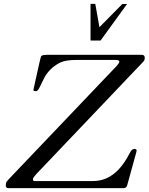

<svg xmlns="http://www.w3.org/2000/svg" viewBox="-20 -971 767 991"><path d="M22.9 0Q9.8 0 9.8 -13.7Q9.8 -27.3 14.9 -34.2Q20 -41 26.4 -47.4L562 -609.4Q596.2 -643.6 596.2 -652.6Q596.2 -661.6 578.1 -661.6H374.5Q321.3 -661.6 293.9 -649.4Q247.1 -627.9 216.8 -583.5Q210.9 -575.2 196.8 -545.4Q182.6 -515.6 179.2 -510.7Q172.4 -500.5 166 -500.5Q152.3 -500.5 152.3 -506.8Q152.8 -508.8 153.8 -513.4Q154.8 -518.1 157 -527.8Q159.2 -537.6 163.1 -555.7Q167 -573.7 173.1 -600.8Q179.2 -627.9 184.3 -650.9Q189.5 -673.8 190.9 -677.5Q192.4 -681.2 195.8 -683.6Q202.1 -688 224.1 -688H711.4Q727.1 -688 727.1 -672.9Q727.1 -660.2 720.2 -653.3L190.9 -97.2Q149.9 -56.2 149.9 -46.6Q149.9 -37.1 155.8 -36.6H460.4Q572.3 -36.6 643.1 -168.9Q646.5 -174.3 649.2 -180.2Q651.9 -186 655.3 -190.9Q663.1 -202.1 674.1 -202.1Q685.1 -202.1 685.1 -193.8Q685.1 -190.4 683.6 -185.5L636.2 -13.7Q631.8 0 618.2 0ZM611.3 -950.2H635.7L499 -761.7H447.3V-951.2H471.7L493.2 -830.6Z"/></svg>

Font: Cardo-Italic
Style: Italic
Weight: 400
Italic angle: -12°
Designer: David J. Perry
Foundry: David J. Perry
Version: Version 0.991